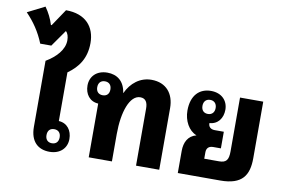

<svg xmlns="http://www.w3.org/2000/svg" viewBox="-138 -1091 1883 1263"><g transform="rotate(10 804.0 -459.0)"><path d="M402 -742C402 -850 338 -927 206 -927L130 -814H125C113 -854 94 -892 69 -927L-46 -869C6 -815 47 -756 77 -681H151L229 -792C243 -779 249 -758 249 -733C249 -670 197 -615 131 -576V-135C131 -35 185 9 260 9C333 9 375 -37 375 -96C375 -153 343 -198 286 -201V-526C356 -576 402 -640 402 -742ZM266 -143C293 -143 310 -126 310 -96C310 -66 293 -49 266 -49C239 -49 222 -66 222 -96C222 -127 239 -143 266 -143Z M521 0H676V-183C676 -331 717 -448 787 -448C824 -448 837 -421 837 -382V0H992V-412C992 -507 939 -574 840 -574C764 -574 704 -526 672 -456H671C660 -534 611 -570 546 -570C473 -570 431 -524 431 -464C431 -408 463 -362 521 -359ZM540 -418C513 -418 496 -435 496 -464C496 -494 513 -511 540 -511C567 -511 584 -494 584 -464C584 -434 567 -418 540 -418Z M1116 0H1400C1547 0 1588 -69 1588 -182V-560H1433V-200C1433 -142 1417 -123 1369 -123H1271V-166C1271 -193 1286 -209 1316 -209H1367V-320H1307C1278 -320 1264 -336 1264 -357V-360C1320 -363 1352 -408 1352 -464C1352 -524 1310 -570 1238 -570C1162 -570 1107 -519 1107 -416C1107 -348 1141 -286 1193 -266V-265C1139 -251 1116 -205 1116 -148ZM1243 -417C1216 -417 1199 -434 1199 -464C1199 -493 1216 -511 1243 -511C1270 -511 1287 -493 1287 -464C1287 -435 1270 -417 1243 -417Z"/></g></svg>

Font: Noto Sans Thai Looped SemiCondensed ExtraBold
Style: Regular
Weight: 800
Width: 4
Designer: Sasikarn Vongin, Ben Mitchell
Foundry: The Fontpad Ltd
Version: Version 1.001